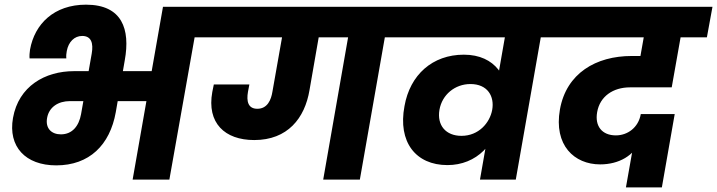

<svg xmlns="http://www.w3.org/2000/svg" viewBox="-20 -769 3070 822"><path d="M220.7 -61C362.2 -61 450.6 -148 475.7 -288.8L514.2 -511.1C538.2 -643.8 503.3 -749 348.1 -749C211 -749 128.2 -666 108.6 -556.8C106.6 -544.3 105.6 -529.8 106.6 -518.9H263.9C262.9 -530.3 263.9 -540.3 265.9 -550.7C273.2 -589.7 298.5 -615.1 331.8 -615.1C370.8 -615.1 380.5 -584.4 372.7 -539.7L327.1 -280.6C317.8 -228.8 288.9 -193.8 240.6 -193.8C200.9 -193.8 173.3 -219.2 181.7 -264.5C190.1 -310.7 229.4 -336.1 279.2 -336.1H690.9L713.3 -464.4H297C172.5 -464.4 59.7 -399.8 35.6 -264C14 -141.3 88.9 -61 220.7 -61ZM705.1 0 813.2 -609.2H911.9L934.3 -740H677.8L547.8 0Z M1520.6 0 1627.6 -609.2H1725.9L1748.8 -740H899.9L876.9 -609.2H1470.3L1363.7 0ZM1068.4 -169.4C1211.4 -169.4 1285 -262.9 1305.1 -383.4L1351.4 -649.4L1190.5 -626.4L1146.3 -376.3C1140.9 -342.3 1125.3 -303.3 1081.7 -303.3C1041.5 -303.3 1034.7 -336.1 1041.6 -375.8L1047.6 -407.3H895.4C892.9 -396.8 890.9 -385.8 888.9 -375.3C864.7 -242.5 942.2 -169.4 1068.4 -169.4Z M1711.7 -314.6C1682.7 -161 1759.9 -62.2 1895.5 -62.2C2019.1 -62.2 2110.1 -152 2123.7 -288.6L2102.9 -298.9L2087.2 -298.4C2076.8 -242.6 2029.1 -187.4 1955.7 -187.4C1888.3 -187.4 1850.2 -232.8 1861.4 -298.8C1872.6 -363.9 1928 -409.2 1994 -409.2C2067.8 -409.2 2097.6 -356.5 2087.2 -298.4H2102.8L2150.3 -329.5C2160.9 -434.4 2102.2 -534.9 1965.9 -534.9C1831.3 -534.9 1735.2 -448.5 1711.7 -314.6ZM2415.8 -740H1714.9L1691.9 -609.2H2141.5L2034.9 0H2188.2L2295.2 -609.2H2392.5Z M2813.6 33.2 2868.6 -280.7H2723.4C2713.2 -222.1 2666.1 -189.4 2616.7 -189.4C2557.5 -189.4 2525.8 -228.9 2536.6 -289.1C2548.3 -356.5 2604.9 -395 2677.2 -395H2855.8L2898.1 -633.5H2740.3L2721.9 -529.3H2684.3C2531.5 -529.3 2404.7 -455.2 2377.2 -300.3C2350.2 -146.9 2438.8 -65.2 2549.4 -65.2C2630.6 -65.2 2695.3 -103.5 2722.2 -167.9L2697.2 -178.6L2659.8 33.2ZM3006.4 -609.2 3030.3 -740H2384.9L2361.5 -609.2Z"/></svg>

Font: Poppins Devanagari Thin
Style: Italic
Weight: 100
Italic angle: -10°
Designer: Ninad Kale (Devanagari), Jonny Pinhorn (Latin)
Foundry: Indian Type Foundry
Version: 4.005